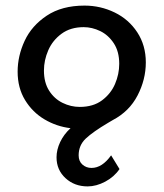

<svg xmlns="http://www.w3.org/2000/svg" viewBox="-20 -450 587 686"><path d="M366 -11Q312 21 286.5 45Q261 69 261 105Q261 126 274.5 138Q288 150 307 150Q345 150 377 105L407 154Q388 182 356 199Q324 216 293 216Q246 216 214 186.5Q182 157 182 112Q182 85 195 57.5Q208 30 232 8Q182 2 139 -23.5Q96 -49 69.5 -92.5Q43 -136 43 -194Q43 -250 68 -304Q93 -358 147 -394Q201 -430 282 -430Q339 -430 389.5 -405.5Q440 -381 470.5 -334.5Q501 -288 501 -227Q501 -166 471.5 -109Q442 -52 383 -21ZM265 -68Q313 -68 344.5 -91.5Q376 -115 391 -150Q406 -185 406 -222Q406 -266 386.5 -295.5Q367 -325 338 -339Q309 -353 279 -353Q232 -353 200 -329.5Q168 -306 152.5 -270.5Q137 -235 137 -198Q137 -155 155.5 -126Q174 -97 203.5 -82.5Q233 -68 265 -68Z"/></svg>

Font: Josefin Sans
Style: Italic
Weight: 400
Italic angle: -7°
Designer: Santiago Orozco
Foundry: Typemade
Version: Version 2.000